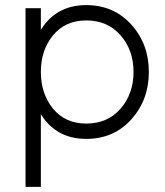

<svg xmlns="http://www.w3.org/2000/svg" viewBox="-20 -532 647 752"><path d="M140 -500V-415Q144 -421 148 -427Q152 -433 156 -438Q215 -512 318 -512Q425 -512 494 -436Q563 -360 563 -250Q563 -141 494 -64Q425 12 318 12Q215 12 156 -62Q152 -67 148 -73Q144 -79 140 -85V200H80V-500ZM318 -48Q401 -48 452 -106Q503 -165 503 -250Q503 -336 452 -394Q401 -452 318 -452Q236 -452 188 -394Q140 -336 140 -250Q140 -165 188 -106Q236 -48 318 -48Z"/></svg>

Font: Unageo
Style: Light
Weight: 300
Designer: Richard Sepsi
Foundry: Richard Sepsi
Version: Version 2.000